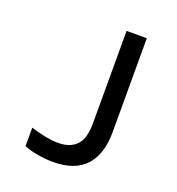

<svg xmlns="http://www.w3.org/2000/svg" viewBox="-131 -820 863 937"><g transform="rotate(20 300.0 -352.0)"><path d="M247 10Q210 10 168 3Q126 -4 96 -17V-113Q126 -103 165.5 -94.5Q205 -86 241 -86Q300 -86 333.5 -119.5Q367 -153 367 -234V-714H472V-226Q472 -112 416.5 -51Q361 10 247 10Z"/></g></svg>

Font: Noto Sans Mono Medium
Style: Regular
Weight: 500
Designer: Monotype Design Team
Foundry: Monotype Imaging Inc.
Version: Version 2.014